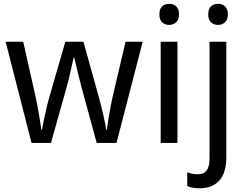

<svg xmlns="http://www.w3.org/2000/svg" viewBox="-20 -757 1304 1017"><path d="M492.2 0 410.2 -300.8Q408.2 -309.6 405.3 -320.6Q402.3 -331.5 399.4 -343.8Q396.5 -356 393.3 -368.7Q390.1 -381.3 387.2 -393.6Q380.4 -421.9 373 -452.1H370.1Q363.3 -421.4 356.9 -393.1Q351.6 -368.7 345.5 -342.8Q339.4 -316.9 334 -298.8L250 0H147L9.8 -536.1H103L167 -251Q171.9 -229 176.8 -203.4Q181.6 -177.7 186 -152.6Q190.4 -127.4 193.8 -105.2Q197.3 -83 199.2 -68.8H202.1Q204.6 -81.5 208.7 -102.8Q212.9 -124 218 -147.7Q223.1 -171.4 228.5 -194.6Q233.9 -217.8 238.8 -233.9L326.2 -536.1H421.9L505.9 -233.9Q510.3 -217.3 515.9 -194.8Q521.5 -172.4 526.9 -149.2Q532.2 -126 536.6 -104.5Q541 -83 543 -68.8H545.9Q547.4 -81.5 550.5 -102.8Q553.7 -124 558.1 -149.4Q562.5 -174.8 567.6 -201.4Q572.8 -228 578.1 -251L645 -536.1H735.8L597.2 0Z M919.9 0H831.1V-536.1H919.9ZM824.2 -681.2Q824.2 -710.4 839.1 -723.6Q854 -736.8 876 -736.8Q886.7 -736.8 896.2 -733.6Q905.8 -730.5 912.8 -723.6Q919.9 -716.8 924.1 -706.3Q928.2 -695.8 928.2 -681.2Q928.2 -652.8 912.8 -638.9Q897.5 -625 876 -625Q854 -625 839.1 -638.7Q824.2 -652.3 824.2 -681.2Z M1037.1 240.2Q1013.7 240.2 998.3 236.8Q982.9 233.4 971.7 228V155.8Q984.4 160.6 997.6 163.3Q1010.7 166 1027.8 166Q1041 166 1052.2 162.4Q1063.5 158.7 1072 149.2Q1080.6 139.6 1085.2 123.8Q1089.8 107.9 1089.8 83V-536.1H1178.7V77.1Q1178.7 114.7 1170.4 144.8Q1162.1 174.8 1144.5 196Q1127 217.3 1100.3 228.8Q1073.7 240.2 1037.1 240.2ZM1083 -681.2Q1083 -710.4 1097.9 -723.6Q1112.8 -736.8 1134.8 -736.8Q1145.5 -736.8 1155 -733.6Q1164.6 -730.5 1171.6 -723.6Q1178.7 -716.8 1182.9 -706.3Q1187 -695.8 1187 -681.2Q1187 -652.8 1171.6 -638.9Q1156.2 -625 1134.8 -625Q1112.8 -625 1097.9 -638.7Q1083 -652.3 1083 -681.2Z"/></svg>

Font: Puppies Kittens
Style: Regular
Weight: 400
Foundry: Ascender Corporation and Peter Mawhorter
Version: Version 0.1